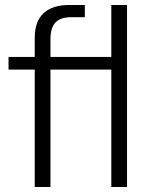

<svg xmlns="http://www.w3.org/2000/svg" viewBox="-20 -749 591 769"><path d="M119.1 0V-470.2H14.2V-521H119.1V-597.2Q119.1 -663.6 154.8 -696.3Q190.4 -729 256.8 -729H319.8V-680.2H267.1Q222.2 -680.2 202.1 -658.9Q182.1 -637.7 182.1 -591.8V-521H425.8V-729H488.8V0H425.8V-470.2H182.1V0Z"/></svg>

Font: Lumene Sans Expanded Light
Style: Regular
Weight: 300
Width: 7
Designer: Deni Anggara
Version: Version 1.003;Glyphs 3.1.2 (3151)